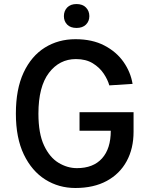

<svg xmlns="http://www.w3.org/2000/svg" viewBox="-20 -934 750 964"><path d="M650.6 -370.7V-272.4Q650.6 -188.2 615.9 -124.6Q581.3 -61.1 516 -25.6Q450.6 9.9 358.3 9.9Q274.9 9.9 207.2 -32.7Q139.6 -75.3 99.6 -158.4Q59.7 -241.5 59.7 -363.6Q59.7 -486.5 98.5 -569.6Q137.4 -652.7 205.1 -695Q272.7 -737.2 359 -737.2Q443.2 -737.2 503.9 -705.6Q564.6 -674 600.3 -622.9Q636 -571.7 645.6 -512.8L528.8 -505.3Q521 -534.1 500.5 -564.6Q480.1 -595.2 445.7 -616.3Q411.2 -637.4 361.2 -637.4Q278.4 -637.4 225.7 -568.2Q172.9 -498.9 172.9 -363.3Q172.9 -263.5 201.2 -203.5Q229.4 -143.5 273.8 -116.7Q318.2 -89.8 366.1 -89.8Q448.2 -89.8 492.2 -138.7Q536.2 -187.5 536.2 -277.7H379.3V-370.7ZM300.8 -853Q300.8 -878.9 317.3 -896.3Q333.8 -913.7 364.3 -913.7Q394.5 -913.7 411.6 -896.3Q428.6 -878.9 428.6 -853Q428.6 -827.4 411.6 -810.5Q394.5 -793.7 364.3 -793.7Q333.8 -793.7 317.3 -810.5Q300.8 -827.4 300.8 -853Z"/></svg>

Font: Interface Medium
Style: Regular
Weight: 500
Designer: Rasmus Andersson
Foundry: rsms
Version: Version 1.8